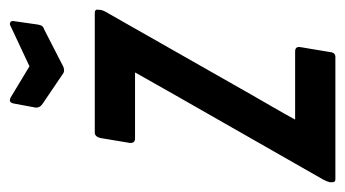

<svg xmlns="http://www.w3.org/2000/svg" viewBox="-187 -527 703 391"><g transform="rotate(-90 164.5 -331.5)"><path d="M-5 0Q-12 0 -11 -8V-12Q-9 -19 -5 -26L165 -324Q177 -345 188.5 -365.5Q200 -386 212 -407V-408Q194 -408 180 -408Q166 -408 150 -408H78Q68 -408 69 -419L79 -479Q82 -490 90 -490H333Q342 -490 340 -483V-479Q339 -472 332 -461L166 -169Q154 -148 141.5 -126.5Q129 -105 117 -83V-82Q132 -82 145 -82Q158 -82 173 -82H255Q266 -82 264 -71L254 -11Q253 0 244 0ZM306 -661Q311 -664 314.5 -662Q318 -660 317 -655L310 -606Q309 -601 307.5 -598Q306 -595 300 -593L224 -554Q216 -551 211 -554L149 -596Q140 -602 141 -611L149 -654Q151 -667 162 -661L225 -623Z"/></g></svg>

Font: Sofia Sans Extra Condensed SemiBold
Style: Italic
Weight: 600
Italic angle: -9°
Designer: Botio Nikoltchev, Ani Petrova
Foundry: lettersoup
Version: Version 4.101